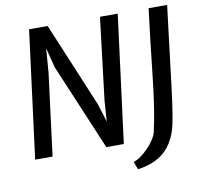

<svg xmlns="http://www.w3.org/2000/svg" viewBox="-94 -849 1174 1108"><g transform="rotate(-10 493.0 -295.0)"><path d="M51 0 147 -747H256L463.5 -250L496 -144.5L504.5 -267L562.5 -747H666.5L570.5 0H468L254.5 -506L225 -622.5L214 -479L153 0ZM626 157.5 608.5 112Q629 106 652.5 89Q676 72 697.5 49.5Q719 27 734.2 3Q749.5 -21 753.5 -42Q766.5 -100.5 775.8 -158.2Q785 -216 792.8 -277.5Q800.5 -339 808 -409Q815.5 -479 825 -562.2Q834.5 -645.5 847.5 -747H956L898.5 -274Q886 -172 875.8 -113Q865.5 -54 860 -37Q841.5 25 809.2 65Q777 105 731.2 127.2Q685.5 149.5 626 157.5Z"/></g></svg>

Font: Koeln Type Sans
Style: Italic
Weight: 400
Italic angle: -7.5°
Designer: Eben Sorkin
Foundry: Eben Sorkin
Version: Version 2.001